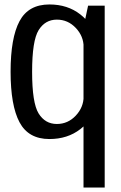

<svg xmlns="http://www.w3.org/2000/svg" viewBox="-20 -620 541 861"><path d="M354.5 221H449.5V-594.5H375L354.5 -498ZM201.5 3.5Q283 3.5 340 -40.8Q397 -85 397 -138.5L355 -188Q355 -139 319.8 -101.5Q284.5 -64 235 -64Q182.5 -64 153.2 -111.2Q124 -158.5 124 -298Q124 -437.5 153.2 -484.8Q182.5 -532 235 -532Q284.5 -532 319.8 -494.8Q355 -457.5 355 -409L397 -457.5Q397 -511 340 -555.5Q283 -600 201.5 -600Q107.5 -600 67.5 -525Q27.5 -450 27.5 -298.5Q27.5 -147 67.5 -71.8Q107.5 3.5 201.5 3.5Z"/></svg>

Font: Anybody SemiCondensed
Style: Regular
Weight: 400
Width: 4
Version: Version 1.113;gftools[0.9.25]